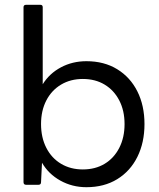

<svg xmlns="http://www.w3.org/2000/svg" viewBox="-20 -770 663 800"><path d="M340 10Q281 10 231.5 -17.5Q182 -45 155 -92L151 -11Q151 0 140 0H89Q78 0 78 -11V-740Q78 -750 89 -750H148Q158 -750 158 -740V-419Q186 -464 234 -489.5Q282 -515 340 -515Q414 -515 468.5 -481.5Q523 -448 552.5 -389Q582 -330 582 -253Q582 -176 552.5 -116.5Q523 -57 468.5 -23.5Q414 10 340 10ZM325 -64Q377 -64 416 -87.5Q455 -111 477 -154Q499 -197 499 -253Q499 -309 477 -351.5Q455 -394 416 -417.5Q377 -441 325 -441Q274 -441 234.5 -417.5Q195 -394 173 -351.5Q151 -309 151 -253Q151 -197 173 -154Q195 -111 234.5 -87.5Q274 -64 325 -64Z"/></svg>

Font: LINE Seed Sans
Style: Regular
Weight: 400
Designer: LINE VX Design & Dalton Maag Ltd & Sandoll Inc
Foundry: Dalton Maag Ltd
Version: Version 1.003